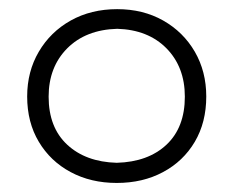

<svg xmlns="http://www.w3.org/2000/svg" viewBox="-20 -736 515 424"><path d="M237.8 -332Q180.7 -332 136 -356Q91.3 -379.9 65.7 -422.9Q40 -465.8 40 -522.9Q40 -578.1 65.7 -621.8Q91.3 -665.5 136.2 -690.7Q181.2 -715.8 238.8 -715.8Q295.9 -715.8 340.3 -690.7Q384.8 -665.5 410.2 -621.8Q435.5 -578.1 435.5 -522.9Q435.5 -465.8 410.2 -422.9Q384.8 -379.9 340.1 -356Q295.4 -332 237.8 -332ZM237.8 -376.5Q307.1 -378.4 347.7 -416.5Q388.2 -454.6 388.2 -522.5Q388.2 -587.9 347.7 -629.2Q307.1 -670.4 238.8 -672.4Q169.4 -670.4 128.4 -629.2Q87.4 -587.9 87.4 -522.5Q87.4 -454.6 128.4 -416.5Q169.4 -378.4 237.8 -376.5Z"/></svg>

Font: Pinar-DS3-FD Light
Style: Regular
Weight: 300
Designer: Amin Abedi
Version: Version 3.000